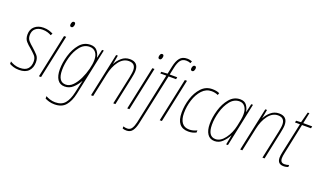

<svg xmlns="http://www.w3.org/2000/svg" viewBox="-95 -1354 3655 2182"><g transform="rotate(20 1732.5 -262.5)"><path d="M268 -137Q268 -191 240 -221Q212 -251 174 -285Q141 -312 118.5 -338Q96 -364 96 -404Q96 -457 129 -484.5Q162 -512 214 -512Q248 -512 275 -503.5Q302 -495 320 -484L333 -508Q312 -519 283.5 -528Q255 -537 216 -537Q152 -537 110.5 -501.5Q69 -466 69 -402Q69 -351 95 -321Q121 -291 157 -263Q193 -232 217 -206Q241 -180 241 -136Q241 -81 211.5 -48Q182 -15 116 -15Q80 -15 49.5 -25.5Q19 -36 -2 -50V-20Q15 -10 45 0Q75 10 115 10Q192 10 230 -30.5Q268 -71 268 -137Z M537 -693Q537 -717 518 -717Q503 -717 496 -702.5Q489 -688 489 -674Q489 -651 509 -651Q523 -651 530 -665.5Q537 -680 537 -693ZM380 0 492 -527H466L354 0Z M577 -157Q577 -231 600 -313.5Q623 -396 669.5 -454Q716 -512 784 -512Q829 -512 856 -480Q883 -448 883 -389Q883 -341 867 -278Q851 -215 822.5 -154.5Q794 -94 755.5 -54.5Q717 -15 671 -15Q577 -15 577 -157ZM827 39 947 -527H926L903 -426H900Q894 -468 867 -502.5Q840 -537 785 -537Q706 -537 654 -475Q602 -413 576 -324Q550 -235 550 -156Q550 -79 579 -34.5Q608 10 667 10Q723 10 765 -28Q807 -66 835 -117H837Q831 -93 825 -66.5Q819 -40 815 -21L803 33Q784 120 744.5 167.5Q705 215 627 215Q594 215 563 205Q532 195 512 183V212Q531 222 561 231Q591 240 627 240Q716 240 761.5 186Q807 132 827 39Z M1010 0 1070 -281Q1091 -383 1140.5 -447.5Q1190 -512 1257 -512Q1338 -512 1338 -430Q1338 -410 1334 -387.5Q1330 -365 1326 -342L1253 0H1279L1350 -336Q1355 -360 1359.5 -386.5Q1364 -413 1364 -433Q1364 -537 1261 -537Q1204 -537 1161.5 -500Q1119 -463 1098 -419H1097L1117 -527H1096L984 0Z M1605 -693Q1605 -717 1586 -717Q1571 -717 1564 -702.5Q1557 -688 1557 -674Q1557 -651 1577 -651Q1591 -651 1598 -665.5Q1605 -680 1605 -693ZM1448 0 1560 -527H1534L1422 0Z M1998 -693Q1998 -717 1979 -717Q1964 -717 1957 -702.5Q1950 -688 1950 -674Q1950 -651 1970 -651Q1984 -651 1991 -665.5Q1998 -680 1998 -693ZM1841 0 1953 -527H1927L1815 0ZM1607 114 1739 -502H1830L1835 -527H1744L1763 -616Q1776 -678 1799.5 -709Q1823 -740 1869 -740Q1897 -740 1921 -729L1930 -754Q1919 -758 1903.5 -761.5Q1888 -765 1871 -765Q1813 -765 1783 -728.5Q1753 -692 1738 -622L1718 -528L1643 -523L1639 -502H1712L1582 110Q1571 158 1552.5 186.5Q1534 215 1498 215Q1473 215 1451 207V232Q1471 240 1498 240Q1545 240 1569.5 206.5Q1594 173 1607 114Z M2256 -12 2257 -38Q2210 -15 2165 -15Q2105 -15 2075.5 -56Q2046 -97 2046 -171Q2046 -252 2071 -330.5Q2096 -409 2143.5 -460.5Q2191 -512 2257 -512Q2276 -512 2297 -508Q2318 -504 2336 -495L2345 -520Q2310 -537 2257 -537Q2179 -537 2126 -480Q2073 -423 2046 -338Q2019 -253 2019 -168Q2019 10 2162 10Q2192 10 2215.5 3.5Q2239 -3 2256 -12Z M2390 -157Q2390 -231 2413.5 -313.5Q2437 -396 2483 -454Q2529 -512 2595 -512Q2637 -512 2662 -479Q2687 -446 2687 -389Q2687 -358 2680.5 -321.5Q2674 -285 2665 -244Q2645 -151 2594 -83Q2543 -15 2482 -15Q2390 -15 2390 -157ZM2638 -115H2640L2618 0H2640L2751 -527H2730L2707 -426H2704Q2699 -466 2674 -501.5Q2649 -537 2596 -537Q2519 -537 2467 -475Q2415 -413 2389 -324.5Q2363 -236 2363 -156Q2363 -79 2392.5 -34.5Q2422 10 2479 10Q2533 10 2573.5 -29Q2614 -68 2638 -115Z M2814 0 2874 -281Q2895 -383 2944.5 -447.5Q2994 -512 3061 -512Q3142 -512 3142 -430Q3142 -410 3138 -387.5Q3134 -365 3130 -342L3057 0H3083L3154 -336Q3159 -360 3163.5 -386.5Q3168 -413 3168 -433Q3168 -537 3065 -537Q3008 -537 2965.5 -500Q2923 -463 2902 -419H2901L2921 -527H2900L2788 0Z M3370 0 3371 -25Q3346 -15 3316 -15Q3267 -15 3267 -70Q3267 -95 3277 -140L3353 -502H3462L3467 -527H3359L3386 -657H3366L3332 -528L3273 -525L3268 -502H3328L3250 -139Q3240 -94 3240 -67Q3240 10 3314 10Q3332 10 3345 7Q3358 4 3370 0Z"/></g></svg>

Font: Noto Sans Display SemiCondensed Thin
Style: Italic
Weight: 250
Width: 4
Designer: Monotype Design team
Foundry: Monotype Imaging Inc.
Version: 1.000